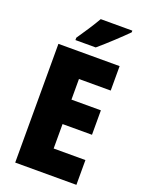

<svg xmlns="http://www.w3.org/2000/svg" viewBox="-170 -1006 815 1085"><g transform="rotate(20 237.5 -463.5)"><path d="M431 -917V-927H241C216 -883 180 -829 147 -781V-767H269C320 -810 397 -882 431 -917ZM432 0V-149H241V-296H418V-443H241V-567H432V-714H64V0Z"/></g></svg>

Font: Noto Sans Khmer Condensed Black
Style: Regular
Weight: 900
Width: 3
Designer: Danh Hong and the Monotype Design Team
Foundry: Monotype Imaging Inc.
Version: Version 2.004